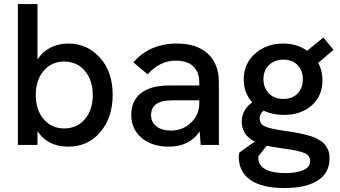

<svg xmlns="http://www.w3.org/2000/svg" viewBox="-20 -717 1682 950"><path d="M318 8.5Q215.5 8.5 165.5 -68V0H68.5V-697H165.5V-423Q189.5 -460.5 229 -481Q268.5 -501.5 318 -501.5Q411.5 -501.5 474.5 -431.8Q537.5 -362 537.5 -247Q537.5 -136.5 476.8 -64Q416 8.5 318 8.5ZM297.5 -81.5Q360.5 -81.5 399.8 -127.2Q439 -173 439 -247Q439 -320.5 399.8 -366.5Q360.5 -412.5 297.5 -412.5Q235 -412.5 196 -366.5Q157 -320.5 157 -247Q157 -173.5 196 -127.5Q235 -81.5 297.5 -81.5Z M973 0 968 -66.5Q918 8.5 815 8.5Q731.5 8.5 680.5 -34.8Q629.5 -78 629.5 -149Q629.5 -227.5 690.5 -265Q737.5 -294 817 -294H966V-310Q966 -361 936 -389Q906 -417 849 -417Q770.5 -417 710.5 -349L640 -408.5Q720 -501.5 856 -501.5Q954 -501.5 1008.5 -451.2Q1063 -401 1063 -310V0ZM826 -71Q884 -71 925 -109.8Q966 -148.5 966 -206V-220.5H831Q780 -220.5 753 -202Q727.5 -183.5 727.5 -148Q727.5 -112.5 754 -91.8Q780.5 -71 826 -71Z M1388.5 213.5Q1277.5 213.5 1219.5 173.8Q1161.5 134 1161.5 58.5Q1161.5 51 1164.5 37.5L1240.5 -16.5Q1176 -48.5 1176 -116Q1176 -172.5 1228 -210.5Q1186 -257 1186 -323.5Q1186 -402 1242.2 -451.8Q1298.5 -501.5 1381 -501.5Q1449 -501.5 1500 -466L1580 -531.5L1630 -470.5L1554.5 -406Q1575.5 -368 1575.5 -320Q1575.5 -242.5 1522.5 -195.5Q1469.5 -148.5 1384.5 -148.5Q1329 -148.5 1284.5 -169.5Q1265 -154.5 1265 -131Q1265 -103.5 1290.5 -91.8Q1316 -80 1382.5 -70.5Q1406.5 -67 1420.8 -64.8Q1435 -62.5 1456 -58.5Q1477 -54.5 1489.5 -51.2Q1502 -48 1518.8 -43Q1535.5 -38 1545.5 -32.5Q1555.5 -27 1567.5 -19.5Q1579.5 -12 1586.2 -3.2Q1593 5.5 1599.2 16.2Q1605.5 27 1608 40Q1610.5 53 1610.5 68Q1610.5 138.5 1552.2 176Q1494 213.5 1388.5 213.5ZM1258 65Q1259 102.5 1294 121Q1329 139.5 1390.5 139.5Q1446.5 139.5 1480.5 124.8Q1514.5 110 1514.5 80.5Q1514.5 64.5 1506.2 53.8Q1498 43 1473.5 35.8Q1449 28.5 1435 26Q1421 23.5 1379.5 17.5Q1376 17 1374 16.5Q1372 16 1368.8 15.8Q1365.5 15.5 1363 15Q1327.5 10 1300 4L1258.5 56Q1257.5 62.5 1258 65ZM1283.5 -326Q1283.5 -283 1310 -255.2Q1336.5 -227.5 1382.5 -227.5Q1427.5 -227.5 1453 -255Q1478.5 -282.5 1478.5 -325Q1478.5 -368.5 1452.2 -395.2Q1426 -422 1382.5 -422Q1338.5 -422 1311 -395Q1283.5 -368 1283.5 -326Z"/></svg>

Font: HK Grotesk Medium
Style: Regular
Weight: 500
Designer: Alfredo Marco Pradil
Foundry: Hanken Design Co.
Version: Version 3.001;FEAKit 1.0